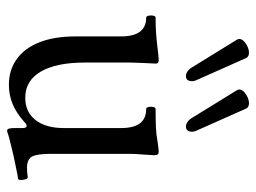

<svg xmlns="http://www.w3.org/2000/svg" viewBox="-112 -606 734 551"><g transform="rotate(90 255.5 -331.0)"><path d="M355 16Q351 16 349.5 10.5Q348 5 348 -6V-28Q348 -40 342 -40Q339 -40 336 -38Q333 -36 329 -32Q304 -10 278.5 0.5Q253 11 224 11Q181 11 149.5 -12Q118 -35 101.5 -77.5Q85 -120 85 -181V-311Q85 -347 71.5 -365Q58 -383 31 -383Q27 -383 25.5 -390Q24 -397 25.5 -403.5Q27 -410 31 -410Q57 -410 77 -411.5Q97 -413 113 -415Q129 -417 139 -418Q149 -419 153 -419Q163 -419 163 -411Q162 -386 161 -368.5Q160 -351 160 -338V-207Q160 -125 186 -80.5Q212 -36 261 -36Q302 -36 325 -65.5Q348 -95 348 -147V-311Q348 -347 334.5 -365Q321 -383 293 -383Q289 -383 287.5 -390Q286 -397 287.5 -403.5Q289 -410 293 -410Q323 -410 345.5 -411Q368 -412 382 -415Q396 -417 404 -418Q412 -419 416 -419Q421 -419 423.5 -416Q426 -413 426 -406Q425 -384 423.5 -367.5Q422 -351 422 -338V-111Q422 -69 430 -55Q438 -41 462 -41Q469 -41 475 -41.5Q481 -42 488 -43Q493 -44 495 -37Q497 -30 497 -23Q497 -16 493 -15Q488 -15 479 -13Q470 -11 457 -8.5Q444 -6 426 -2Q409 2 397 5Q385 8 377 10Q369 12 361 15Q359 16 355 16ZM198 -497Q193 -497 187 -500.5Q181 -504 176 -511L94 -644Q90 -652 95.5 -659.5Q101 -667 111.5 -672.5Q122 -678 132 -678Q143 -678 147 -670L211 -526Q215 -517 212.5 -507Q210 -497 198 -497ZM343 -497Q338 -497 332 -500.5Q326 -504 321 -511L239 -644Q235 -652 240.5 -659.5Q246 -667 256.5 -672.5Q267 -678 277 -678Q288 -678 292 -670L356 -526Q360 -517 357.5 -507Q355 -497 343 -497Z"/></g></svg>

Font: Junicode VF
Style: Regular
Weight: 400
Designer: Peter S. Baker
Version: Version 2.213